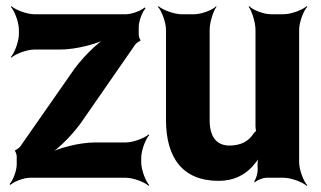

<svg xmlns="http://www.w3.org/2000/svg" viewBox="-20 -574 1037 620"><path d="M253 -194 418 -432C420 -434 430 -442 432 -441L434 -445C431 -446 428 -458 428 -462V-487C428 -506 440 -537 450 -547L447 -550C437 -540 406 -528 387 -528H91C67 -528 30 -542 17 -554L15 -552C27 -539 41 -502 41 -478V-464C41 -440 27 -403 15 -390L17 -388C30 -400 67 -414 91 -414H174C225 -414 295 -432 330 -452L328 -456C294 -436 239 -382 208 -334L44 -99C42 -97 32 -89 30 -90L28 -86C31 -85 34 -73 34 -69V-43C34 -23 22 9 11 20L14 23C25 12 57 0 77 0H386C410 0 447 14 460 26L462 24C450 11 436 -26 436 -50V-64C436 -88 450 -125 462 -138L460 -140C447 -128 410 -114 386 -114H287C236 -114 167 -96 132 -76L134 -72C169 -92 222 -146 253 -194Z M721 -104C678 -104 657 -134 657 -186V-478C657 -502 669 -539 679 -552L678 -554C667 -542 631 -528 607 -528H566C542 -528 505 -542 492 -554L490 -552C502 -539 516 -502 516 -478V-187C516 -64 570 10 686 10C734 10 768 -8 794 -35C802 -45 816 -60 820 -70L817 -72C812 -62 811 -43 812 -29V-27C813 -15 806 5 801 12L803 15C809 8 829 0 841 0H896C920 0 957 14 970 26L972 24C960 11 946 -26 946 -50V-478C946 -502 960 -539 972 -552L970 -554C957 -542 920 -528 896 -528H855C831 -528 796 -542 785 -554L783 -552C793 -539 805 -502 805 -478V-167C805 -164 806 -150 808 -148L810 -152C808 -153 800 -145 799 -143C783 -118 758 -104 721 -104Z"/></svg>

Font: Asimov
Style: EdgeNar
Weight: 500
Designer: Google
Version: Version 2.000980: 2014